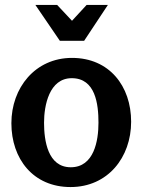

<svg xmlns="http://www.w3.org/2000/svg" viewBox="-20 -744 576 776"><path d="M271 -660 211 -724H123L222 -579H320L416 -724H330ZM265 12C416 12 510 -108 510 -252C510 -396 422 -510 271 -510C122 -510 26 -389 26 -246C26 -102 114 12 265 12ZM266 -68C173 -68 158 -176 158 -248C158 -318 179 -428 270 -428C366 -428 378 -323 378 -248C378 -175 360 -68 266 -68Z"/></svg>

Font: Rosario
Style: Bold
Weight: 700
Designer: Hector Gatti
Foundry: Omnibus Type
Version: Version 1.100